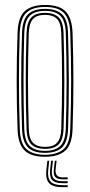

<svg xmlns="http://www.w3.org/2000/svg" viewBox="-20 -626 363 774"><path d="M161.5 6Q104.2 6 78.4 -20.1Q52.5 -46.2 50.8 -105.5Q47.2 -205.5 47.2 -299.4Q47.2 -393.2 50.8 -494.8Q53 -557.2 80.5 -581.6Q108 -606 161.5 -606Q219.5 -606 244.9 -579.5Q270.2 -553 272.5 -493.8Q275.8 -394.2 275.9 -300Q276 -205.8 272.5 -104.8Q270.2 -42.8 242.8 -18.4Q215.2 6 161.5 6ZM161.5 -2Q209 -2 235.1 -23.8Q261.2 -45.5 263.2 -104.8Q266.8 -206 266.8 -298.8Q266.8 -391.5 263.2 -493.2Q261.5 -547.5 238.5 -572.8Q215.5 -598 161.5 -598Q110.5 -598 86 -574.2Q61.5 -550.5 59.5 -492.2Q56.5 -402 56.4 -306.2Q56.2 -210.5 59.8 -105Q61.8 -46.5 87.4 -24.2Q113 -2 161.5 -2ZM161.5 -9.8Q113.5 -9.8 92 -32.5Q70.5 -55.2 68.8 -107.5Q65.8 -197 65.5 -295Q65.2 -393 68.8 -492.5Q70.5 -546.5 93 -568.4Q115.5 -590.2 161.5 -590.2Q206.2 -590.2 229.4 -569.1Q252.5 -548 254.2 -494.2Q257.2 -397.2 257.5 -302.5Q257.8 -207.8 254.5 -107Q252.5 -53.5 230.1 -31.6Q207.8 -9.8 161.5 -9.8ZM161.5 -17.8Q203 -17.8 223.2 -37.8Q243.5 -57.8 245.2 -107.2Q248.2 -195.2 248.4 -292.2Q248.5 -389.2 245.2 -492Q243.8 -542.2 223.2 -562.2Q202.8 -582.2 161.5 -582.2Q120 -582.2 99.8 -562.1Q79.5 -542 77.8 -492.2Q75 -404.8 74.8 -308Q74.5 -211.2 77.8 -107.2Q79.5 -56.8 100.4 -37.2Q121.2 -17.8 161.5 -17.8ZM161.5 -25.8Q126.2 -25.8 107.2 -43.2Q88.2 -60.8 87 -107.5Q80.5 -298.2 87 -491.8Q88.2 -536.8 106.2 -555.5Q124.2 -574.2 161.5 -574.2Q197 -574.2 215.9 -556.5Q234.8 -538.8 236.2 -492Q239.2 -397.2 239.4 -300.5Q239.5 -203.8 236.2 -107.8Q234.8 -62.2 216.5 -44Q198.2 -25.8 161.5 -25.8ZM161.5 -33.8Q195 -33.8 210.4 -51Q225.8 -68.2 227 -108Q230 -199 230.2 -293.6Q230.5 -388.2 227 -491.8Q225.8 -534 209.4 -550.1Q193 -566.2 161.5 -566.2Q127.8 -566.2 112.5 -548.8Q97.2 -531.2 96 -491.2Q92.8 -393.8 92.8 -302Q92.8 -210.2 96 -107.8Q97.2 -66 113.6 -49.9Q130 -33.8 161.5 -33.8ZM178.5 22 174.5 58Q170.8 91.5 184 106Q197.2 120.5 231.8 120.5H252.8V128.5H231.8Q192.8 128.5 177.8 112.1Q162.8 95.8 167 58L171 22ZM208.2 22 204.2 56.2Q200.8 89 231.8 89H252.8V96.8H231.8Q210.5 96.8 202.5 87.2Q194.5 77.8 197.2 56.2L201.2 22ZM193.5 22 189.5 57.2Q186.5 82.5 196.2 93.5Q206 104.5 231.8 104.5H252.8V112.5H231.8Q201.5 112.5 190.1 99.6Q178.8 86.8 182.2 57.2L186.2 22Z"/></svg>

Font: Big Shoulders Inline Display Light
Style: Regular
Weight: 300
Designer: Patric King
Foundry: XO Type Co
Version: Version 1.000